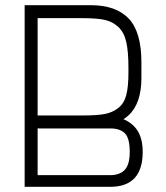

<svg xmlns="http://www.w3.org/2000/svg" viewBox="-20 -720 640 740"><path d="M125 -700H75V0H125ZM480 -135Q480 -85 460.5 -65Q441 -45 405 -45H110V0H405Q530 0 530 -135Q530 -202 494 -236Q458 -270 405 -270L395 -275H100L130 -225H405Q442 -225 461 -206.5Q480 -188 480 -135ZM330 -230Q426 -230 475.5 -275.5Q525 -321 525 -420V-450H475V-440Q475 -385 466.5 -353Q458 -321 435.5 -303.5Q413 -286 383 -280.5Q353 -275 300 -275H110V-225L300 -230ZM330 -700H110V-650H300Q353 -650 383 -643.5Q413 -637 435.5 -616.5Q458 -596 466.5 -559Q475 -522 475 -460V-450H525V-480Q525 -597 476 -648.5Q427 -700 330 -700Z"/></svg>

Font: Millimetre
Style: Light
Weight: 200
Designer: Jérémy Landes
Version: Version 1.0